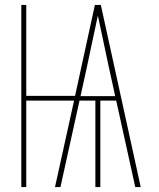

<svg xmlns="http://www.w3.org/2000/svg" viewBox="-20 -755 640 775"><path d="M66 0V-735H86V-368H283L363 -735H387L548 0H526L449 -349H385V0H365V-349H301L224 0H202L279 -349H86V0ZM445 -367 418 -490Q407 -541 396.5 -591.5Q386 -642 375 -692Q364 -642 353.5 -591.5Q343 -541 332 -490L305 -367Z"/></svg>

Font: Iosevka SS04 Thin Extended
Style: Regular
Weight: 100
Width: 7
Monospace: yes
Designer: Belleve Invis
Foundry: Belleve Invis
Version: Version 19.0.0; ttfautohint (v1.8.4)